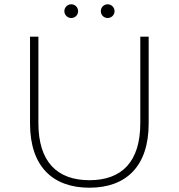

<svg xmlns="http://www.w3.org/2000/svg" viewBox="-20 -871 833 895"><path d="M397 4C568 4 673 -96 673 -295V-700H634V-297C634 -117 548 -31 397 -31C246 -31 159 -117 159 -297V-700H120V-295C120 -96 225 4 397 4ZM482 -787C499 -787 514 -801 514 -819C514 -837 499 -851 482 -851C464 -851 450 -837 450 -819C450 -801 464 -787 482 -787ZM312 -787C330 -787 344 -801 344 -819C344 -837 330 -851 312 -851C295 -851 280 -837 280 -819C280 -801 295 -787 312 -787Z"/></svg>

Font: Montserrat-Alt1 ExtLt
Style: Regular
Weight: 200
Designer: Differentunic
Foundry: Differentunic
Version: Version 7.222